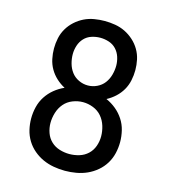

<svg xmlns="http://www.w3.org/2000/svg" viewBox="-111 -832 823 930"><g transform="rotate(15 300.0 -367.5)"><path d="M300 8Q272 8 243.5 3Q215 -2 189.5 -13.5Q164 -25 142 -43.5Q120 -62 105 -86.5Q90 -111 83.5 -139Q77 -167 77 -195Q77 -224 84 -253Q91 -282 107 -306.5Q123 -331 145.5 -349.5Q168 -368 195 -380Q172 -392 152.5 -410Q133 -428 120 -450.5Q107 -473 101.5 -499Q96 -525 96 -551Q96 -577 101.5 -603Q107 -629 120.5 -652Q134 -675 154 -693Q174 -711 197.5 -722.5Q221 -734 247.5 -738.5Q274 -743 300 -743Q326 -743 352.5 -738.5Q379 -734 402.5 -722.5Q426 -711 446 -693Q466 -675 479.5 -652Q493 -629 498.5 -603Q504 -577 504 -551Q504 -525 498.5 -499Q493 -473 480 -450.5Q467 -428 447.5 -410Q428 -392 405 -380Q432 -368 454.5 -349.5Q477 -331 493 -306.5Q509 -282 516 -253Q523 -224 523 -195Q523 -167 516.5 -139Q510 -111 495 -86.5Q480 -62 458 -43.5Q436 -25 410.5 -13.5Q385 -2 356.5 3Q328 8 300 8ZM300 -420Q324 -420 346 -430.5Q368 -441 382 -459.5Q396 -478 402.5 -501.5Q409 -525 409 -548Q409 -570 402 -591.5Q395 -613 380 -629Q365 -645 343.5 -652Q322 -659 300 -659Q278 -659 256.5 -652Q235 -645 220 -629Q205 -613 198 -591.5Q191 -570 191 -548Q191 -525 197.5 -501.5Q204 -478 218 -459.5Q232 -441 254 -430.5Q276 -420 300 -420ZM300 -76Q325 -76 349.5 -83.5Q374 -91 392 -108Q410 -125 418.5 -149Q427 -173 427 -198Q427 -224 419 -250Q411 -276 394 -296Q377 -316 351.5 -326Q326 -336 300 -336Q274 -336 248.5 -326Q223 -316 206 -296Q189 -276 181 -250Q173 -224 173 -198Q173 -173 181.5 -149Q190 -125 208 -108Q226 -91 250.5 -83.5Q275 -76 300 -76Z"/></g></svg>

Font: Iosevka SS04 Medium Extended
Style: Regular
Weight: 500
Width: 7
Monospace: yes
Designer: Belleve Invis
Foundry: Belleve Invis
Version: Version 19.0.0; ttfautohint (v1.8.4)